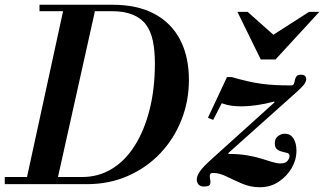

<svg xmlns="http://www.w3.org/2000/svg" viewBox="-47 -774 1362 807"><path d="M-27 0V-30H298Q366 -30 422 -63.5Q478 -97 518.5 -160.5Q559 -224 581.5 -312Q604 -400 604 -508Q604 -561 595.5 -602Q587 -643 566.5 -670.5Q546 -698 510.5 -712.5Q475 -727 423 -727H119V-754H426Q530 -754 601.5 -716Q673 -678 710 -607Q747 -536 747 -438Q747 -349 715.5 -269.5Q684 -190 626.5 -129.5Q569 -69 490.5 -34.5Q412 0 319 0ZM60 0 224 -754H358L190 0ZM810 10Q795 10 787.5 1.5Q780 -7 780 -20Q780 -34 793.5 -54Q807 -74 850 -112L1107 -344L1105 -347Q1067 -337 1032 -332Q997 -327 970 -327Q947 -327 927 -329.5Q907 -332 885 -340L849 -270L827 -279L907 -450H927Q962 -440 992 -433Q1022 -426 1051 -422Q1080 -418 1110.5 -416.5Q1141 -415 1177 -415Q1186 -415 1188.5 -422Q1191 -429 1192.5 -437.5Q1194 -446 1199 -453Q1204 -460 1218 -460Q1240 -460 1240 -441Q1240 -433 1233.5 -422.5Q1227 -412 1204 -391L913 -131V-127Q958 -127 992.5 -121Q1027 -115 1052.5 -107Q1078 -99 1097.5 -93Q1117 -87 1132 -87Q1153 -87 1161.5 -98Q1170 -109 1170 -118Q1170 -128 1160.5 -131Q1151 -134 1139 -136.5Q1127 -139 1117.5 -146.5Q1108 -154 1108 -171Q1108 -192 1121.5 -202Q1135 -212 1150 -212Q1174 -212 1186.5 -192Q1199 -172 1199 -141Q1199 -102 1178.5 -67Q1158 -32 1123.5 -9.5Q1089 13 1045 13Q1006 13 971 -2Q936 -17 905.5 -32Q875 -47 850 -47Q836 -47 835 -38.5Q834 -30 836.5 -18.5Q839 -7 835.5 1.5Q832 10 810 10ZM1049 -524 951 -724H994L1102 -628L1252 -724H1295L1111 -524Z"/></svg>

Font: Libre Bodoni Medium
Style: Italic
Weight: 500
Italic angle: -13°
Designer: Pablo Impallari, Rodrigo Fuenzalida
Foundry: Impallari Type
Version: Version 2.005;gftools[0.9.23]